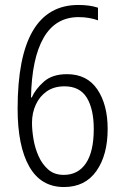

<svg xmlns="http://www.w3.org/2000/svg" viewBox="-20 -743 499 774"><path d="M51 -305Q51 -723 296 -723Q342 -723 375 -712V-661Q359 -667 339 -670.5Q319 -674 297 -674Q204 -674 156 -591Q108 -508 105 -350H108Q123 -384 157 -414Q191 -444 250 -444Q331 -444 372.5 -382.5Q414 -321 414 -223Q414 -118 368.5 -53.5Q323 11 238 11Q145 11 98 -71.5Q51 -154 51 -305ZM237 -38Q295 -38 326.5 -85Q358 -132 358 -223Q358 -303 330 -349Q302 -395 240 -395Q198 -395 169 -375Q140 -355 124.5 -321.5Q109 -288 109 -248Q109 -218 115 -182Q121 -146 135.5 -113.5Q150 -81 174.5 -59.5Q199 -38 237 -38Z"/></svg>

Font: Noto Sans Lao UI Cond Light
Style: Regular
Weight: 300
Width: 3
Designer: Monotype Design Team
Foundry: Monotype Imaging Inc.
Version: Version 2.000; ttfautohint (v1.8.4.7-5d5b)